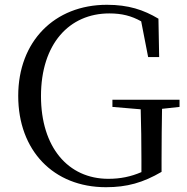

<svg xmlns="http://www.w3.org/2000/svg" viewBox="-20 -765 781 801"><path d="M449 -319 567 -309C569 -239 570 -171 570 -101V-47C526 -28 482 -19 432 -19C264 -19 151 -151 151 -364C151 -582 269 -709 436 -709C488 -709 528 -699 569 -676L598 -527H644L641 -687C579 -724 516 -745 426 -745C207 -745 56 -592 56 -365C56 -137 203 16 422 16C510 16 577 -3 654 -48V-100C654 -179 655 -247 656 -311L729 -319V-349H449Z"/></svg>

Font: Harano Aji Mincho
Style: Regular
Weight: 400
Foundry: Masamichi Hosoda
Version: HaranoAjiMincho-Regular version 20230610;ttx 4.39.4